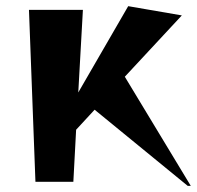

<svg xmlns="http://www.w3.org/2000/svg" viewBox="-20 -590 639 623"><path d="M287 -234 227 -169 218 0H95L74 -558H249L234 -290L396 -570L570 -540L385 -341L599 13H589Z"/></svg>

Font: Tiejili SC
Style: Regular
Weight: 400
Designer: Buernia
Foundry: Ershou Xiaoxi Press
Version: Version 1.100